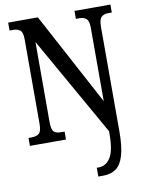

<svg xmlns="http://www.w3.org/2000/svg" viewBox="-101 -785 833 1095"><g transform="rotate(-10 315.5 -237.0)"><path d="M378 240V189H390Q431 189 457 149Q483 109 483 10V-4L158 -578V-115Q158 -70 171.5 -58Q185 -46 210 -46H233V0H24V-46H42Q69 -46 84.5 -58Q100 -70 100 -115V-603Q100 -645 84.5 -656.5Q69 -668 47 -668H24V-714H196L483 -178V-603Q483 -643 468 -655.5Q453 -668 430 -668H408V-714H616V-668H594Q570 -668 555.5 -654.5Q541 -641 541 -599V6Q541 94 526 145.5Q511 197 481 218.5Q451 240 406 240Z"/></g></svg>

Font: Noto Serif Myanmar ExtraCondensed SemiBold
Style: Regular
Weight: 600
Width: 2
Designer: Ben Mitchell and the Monotype Design Team
Foundry: Monotype Imaging Inc.
Version: Version 2.106; ttfautohint (v1.8.4.7-5d5b)